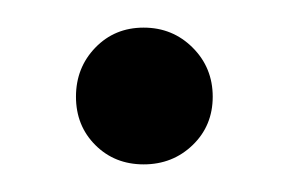

<svg xmlns="http://www.w3.org/2000/svg" viewBox="-20 -365 209 139"><path d="M84 -246Q105 -246 119.5 -260Q134 -274 134 -295Q134 -316 119.5 -330.5Q105 -345 84 -345Q63 -345 49 -330.5Q35 -316 35 -295Q35 -274 49 -260Q63 -246 84 -246Z"/></svg>

Font: Fixel Variable
Style: Regular
Weight: 100
Width: 3
Designer: AlfaBravo + MacPaw
Foundry: Kyrylo Tkachov, Marchela Mozhyna, Serhii Makarenko, Maria Weinstein, Zakhar Kryvoshyya
Version: Version 1.211